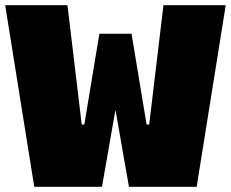

<svg xmlns="http://www.w3.org/2000/svg" viewBox="-20 -720 890 740"><path d="M112 0 0 -700H240L295 -240H305L363 -590H487L545 -240H555L610 -700H850L738 0H477L425 -297L373 0Z"/></svg>

Font: Tektur Black
Style: Regular
Weight: 900
Designer: Adam Jagosz
Foundry: Adam Jagosz
Version: Version 1.005;gftools[0.9.30]